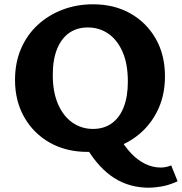

<svg xmlns="http://www.w3.org/2000/svg" viewBox="-20 -693 848 895"><path d="M387 15Q289 15 213 -27.5Q137 -70 93.5 -146Q50 -222 50 -320Q50 -401 78 -466Q106 -531 156 -577Q206 -623 272 -648Q338 -673 414 -673Q512 -673 587.5 -630.5Q663 -588 706 -512.5Q749 -437 749 -338Q749 -257 721 -192Q693 -127 643.5 -80.5Q594 -34 528.5 -9.5Q463 15 387 15ZM413 -92Q465 -92 501.5 -118.5Q538 -145 557 -194.5Q576 -244 576 -312Q576 -395 551.5 -451Q527 -507 485 -536Q443 -565 389 -565Q339 -565 302.5 -539.5Q266 -514 246 -464.5Q226 -415 226 -344Q226 -263 251 -206.5Q276 -150 318.5 -121Q361 -92 413 -92ZM537 -52Q562 -9 592 22.5Q622 54 657 71Q692 88 730 88Q738 88 751 86Q764 84 778 78L808 152Q766 171 731.5 176.5Q697 182 675 182Q583 182 512 136.5Q441 91 386 0Z"/></svg>

Font: Ysabeau Infant ExtraBold
Style: Regular
Weight: 800
Designer: Christian Thalmann (Catharsis Fonts)
Version: Version 2.001;gftools[0.9.30]; featfreeze: ss01,ss02,lnum